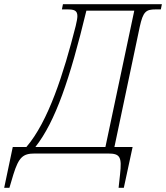

<svg xmlns="http://www.w3.org/2000/svg" viewBox="-95 -734 794 918"><path d="M-75 164H-50L-31 100C-5 17 15 0 71 0H422C480 0 488 17 479 100L472 164H497L539 -31H452L573 -605C589 -679 603 -689 649 -689H674L679 -714H206L201 -689H227C258 -689 275 -685 275 -657C275 -647 272 -631 267 -610C209 -381 136 -153 31 -31H-34ZM74 -31C170 -153 239 -356 318 -683H547L409 -31Z"/></svg>

Font: Noto Serif Condensed ExtraLight
Style: Italic
Weight: 200
Width: 3
Italic angle: -12°
Designer: Monotype Design Team
Foundry: Monotype Imaging Inc.
Version: Version 2.013